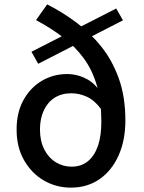

<svg xmlns="http://www.w3.org/2000/svg" viewBox="-20 -845 658 879"><path d="M304 14Q238 14 182 -18Q126 -50 91 -110Q56 -170 56 -252Q56 -330 87.5 -387Q119 -444 171.5 -475Q224 -506 287 -506Q335 -506 378.5 -482.5Q422 -459 448 -408L449 -337Q415 -385 379 -401.5Q343 -418 307 -418Q262 -418 230 -397.5Q198 -377 180.5 -339.5Q163 -302 163 -252Q163 -200 182.5 -161.5Q202 -123 235 -102.5Q268 -82 308 -82Q352 -82 382.5 -107Q413 -132 428.5 -177.5Q444 -223 444 -287Q444 -382 423.5 -453Q403 -524 363.5 -578Q324 -632 269 -674Q214 -716 145 -753L196 -825Q265 -790 329 -742.5Q393 -695 443.5 -632Q494 -569 524 -485.5Q554 -402 554 -293Q554 -203 523 -133.5Q492 -64 436 -25Q380 14 304 14ZM155 -553 124 -608 512 -806 543 -752Z"/></svg>

Font: Noto Sans KR Medium
Style: Regular
Weight: 500
Designer: Ryoko NISHIZUKA  (kana, bopomofo & ideographs); Paul D. Hunt (Latin, Greek & Cyrillic); Sandoll Communications , Soo-you
Foundry: Adobe
Version: Version 2.004-H2;hotconv 1.0.118;makeotfexe 2.5.65603